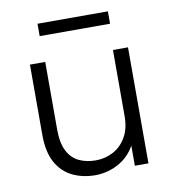

<svg xmlns="http://www.w3.org/2000/svg" viewBox="-75 -702 705 779"><g transform="rotate(-10 277.5 -313.0)"><path d="M257 10Q204 10 162 -10.5Q120 -31 96 -74.5Q72 -118 72 -189V-478H135V-199Q135 -143 152.5 -110Q170 -77 200 -63Q230 -49 268 -49Q307 -49 340 -66.5Q373 -84 393.5 -119Q414 -154 414 -206V-478H476V0H420V-128H438Q427 -89 407 -62.5Q387 -36 361 -20Q335 -4 308 3Q281 10 257 10ZM131 -585V-636H421V-585Z"/></g></svg>

Font: SUSE Light
Style: Regular
Weight: 300
Designer: Rene Bieder
Foundry: SUSE
Version: Version 1.000